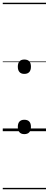

<svg xmlns="http://www.w3.org/2000/svg" viewBox="-20 -950 353 1390"><path d="M156 21Q133 21 121 7.5Q109 -6 109 -31Q109 -57 121 -70Q133 -83 156 -83Q180 -83 192 -70Q204 -57 204 -31Q204 -6 192 7.5Q180 21 156 21ZM156 -415Q133 -415 121 -428.5Q109 -442 109 -467Q109 -493 121 -506Q133 -519 156 -519Q180 -519 192 -506Q204 -493 204 -467Q204 -442 192 -428.5Q180 -415 156 -415ZM0 410H313V420H0ZM0 -20H313V0H0ZM0 -505H313V-500H0ZM0 -930H313V-920H0Z"/></svg>

Font: Playwrite DE Grund Guides
Style: Regular
Weight: 400
Designer: Veronika Burian, José Scaglione
Foundry: TypeTogether
Version: Version 1.003